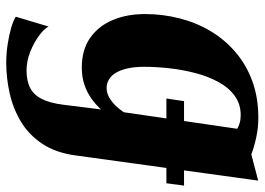

<svg xmlns="http://www.w3.org/2000/svg" viewBox="-136 -458 848 615"><g transform="rotate(90 287.5 -151.0)"><path d="M296 -260.5 304.5 -317H575L567.5 -260.5ZM478.5 29.5Q470 93.5 441.2 136.8Q412.5 180 370.5 205.2Q328.5 230.5 279.5 241.5Q230.5 252.5 181.5 252.5Q151.5 252.5 122.5 248Q93.5 243.5 70 236.8Q46.5 230 34 222L65.5 117Q72.5 131 94.8 147.5Q117 164 146.8 175.8Q176.5 187.5 206 187.5Q238.5 187.5 261 176.5Q283.5 165.5 297 139.5Q310.5 113.5 316 69.5L331 -51Q316.5 -35 297.2 -21Q278 -7 253 1.8Q228 10.5 196.5 10.5Q140.5 10.5 102.5 -15.8Q64.5 -42 45 -87.8Q25.5 -133.5 25.5 -192Q25.5 -248 39 -301.5Q52.5 -355 79.5 -400.8Q106.5 -446.5 146.8 -481.2Q187 -516 239.8 -535.5Q292.5 -555 358.5 -555Q390 -555 421.8 -548Q453.5 -541 475 -532.5L559 -554.5ZM393 -487.5Q385.5 -492 374.5 -495.2Q363.5 -498.5 349.5 -498.5Q313.5 -498.5 287 -479Q260.5 -459.5 242.8 -426.5Q225 -393.5 214.5 -353.2Q204 -313 199.2 -270.2Q194.5 -227.5 194.5 -189.5Q194.5 -159 199.5 -136.5Q204.5 -114 213.5 -99Q222.5 -84 235 -76.5Q247.5 -69 262.5 -69Q278 -69 292.5 -77.2Q307 -85.5 319 -98Q331 -110.5 340 -124Z"/></g></svg>

Font: Merriweather 48pt Black
Style: Italic
Weight: 900
Italic angle: -7.8°
Version: Version 2.101